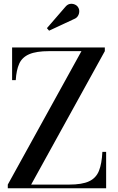

<svg xmlns="http://www.w3.org/2000/svg" viewBox="-20 -1003 630 1023"><path d="M21.5 0V-19.5L414 -730.5H241.5Q173.5 -730.5 135.8 -714.2Q98 -698 82.5 -663.8Q67 -629.5 64 -576H44.5V-750H538.5V-730.5L146 -19.5H348.5Q417 -19.5 454.2 -36.8Q491.5 -54 507 -92.2Q522.5 -130.5 525.5 -194H545.5V0ZM241.5 -839.5 230 -853 327 -965Q338.5 -979.5 352.2 -982Q366 -984.5 378.5 -979Q391 -973.5 396.5 -963.5Q403 -953.5 402.2 -940.5Q401.5 -927.5 394.5 -917Q387.5 -906.5 374.5 -901.5Z"/></svg>

Font: Bodoni Moda Medium
Style: Regular
Weight: 500
Designer: Owen Earl
Foundry: indestructible type
Version: Version 2.005